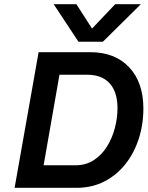

<svg xmlns="http://www.w3.org/2000/svg" viewBox="-20 -900 707 920"><path d="M473 -700H356L237 -880H346L421 -763L532 -880H655ZM412 -650Q531 -650 599 -577.5Q667 -505 667 -380Q667 -303 644.5 -234Q622 -165 580 -112.5Q538 -60 479 -30Q420 0 347 0H50L165 -650ZM265 -542 189 -108H341Q392 -108 430 -133Q468 -158 493 -198.5Q518 -239 530.5 -287Q543 -335 543 -381Q543 -459 505.5 -500.5Q468 -542 397 -542Z"/></svg>

Font: Overused Grotesk SemiBold
Style: Italic
Weight: 600
Italic angle: -10°
Version: Version 0.003